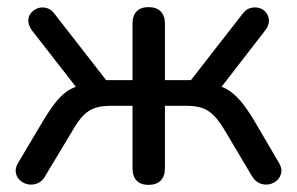

<svg xmlns="http://www.w3.org/2000/svg" viewBox="-20 -512 834 539"><path d="M397 7Q375 7 363.5 -5Q352 -17 352 -40V-215H292Q265 -215 247 -209Q229 -203 214.5 -188.5Q200 -174 184 -146L107 -18Q99 -3 85.5 2.5Q72 8 59 5.5Q46 3 36.5 -5.5Q27 -14 24.5 -27Q22 -40 31 -55L100 -171Q122 -208 140.5 -230Q159 -252 180.5 -263Q202 -274 229 -277L208 -249L71 -425Q60 -439 59.5 -452.5Q59 -466 67 -475.5Q75 -485 86.5 -489Q98 -493 111 -489.5Q124 -486 134 -472L278 -287H352V-446Q352 -468 363.5 -480Q375 -492 397 -492Q419 -492 431 -480Q443 -468 443 -446V-287H516L660 -472Q670 -486 683 -489.5Q696 -493 708 -489.5Q720 -486 727.5 -476Q735 -466 735 -453Q735 -440 724 -426L587 -249L565 -277Q593 -274 614 -263Q635 -252 654 -230Q673 -208 695 -171L763 -55Q772 -40 769.5 -27Q767 -14 757.5 -5.5Q748 3 735 5.5Q722 8 709 2.5Q696 -3 687 -18L611 -146Q595 -173 580 -188Q565 -203 547 -209Q529 -215 503 -215H443V-40Q443 -17 431 -5Q419 7 397 7Z"/></svg>

Font: Nunito Medium
Style: Regular
Weight: 500
Designer: Vernon Adams
Foundry: Vernon Adams
Version: Version 3.602